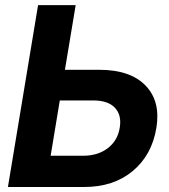

<svg xmlns="http://www.w3.org/2000/svg" viewBox="-20 -748 677 768"><path d="M239.7 -468.8H377.4Q501 -468.8 562 -406Q623 -343.3 605.5 -236.3Q587.4 -127.4 510.7 -63.7Q434.1 0 316.4 0H11.7L132.3 -727.5H282.7ZM219.2 -346.2 182.6 -125H312.5Q371.6 -125 411.1 -155.3Q450.7 -185.5 459 -237.3Q467.3 -287.6 439.7 -316.9Q412.1 -346.2 353 -346.2Z"/></svg>

Font: Inter Display
Style: Bold Italic
Weight: 700
Italic angle: -9.39999°
Designer: Rasmus Andersson
Foundry: rsms
Version: Version 4.000;git-a52131595